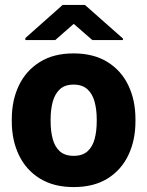

<svg xmlns="http://www.w3.org/2000/svg" viewBox="-20 -757 604 787"><path d="M28.3 -268.6Q28.3 -346.2 57.6 -407Q86.9 -467.8 143.3 -502.9Q199.7 -538.1 281.2 -538.1Q363.8 -538.1 420.4 -502.9Q477.1 -467.8 506.1 -407Q535.2 -346.2 535.2 -268.6V-259.3Q535.2 -182.1 506.1 -121.1Q477.1 -60.1 420.7 -25.1Q364.3 9.8 282.2 9.8Q200.2 9.8 143.6 -25.1Q86.9 -60.1 57.6 -121.1Q28.3 -182.1 28.3 -259.3ZM187.5 -259.3Q187.5 -219.7 196 -187.5Q204.6 -155.3 225.3 -136.7Q246.1 -118.2 282.2 -118.2Q317.9 -118.2 338.6 -136.7Q359.4 -155.3 367.9 -187.5Q376.5 -219.7 376.5 -259.3V-268.6Q376.5 -307.1 367.9 -339.4Q359.4 -371.6 338.6 -390.9Q317.9 -410.2 281.2 -410.2Q245.6 -410.2 225.1 -390.9Q204.6 -371.6 196 -339.4Q187.5 -307.1 187.5 -268.6ZM483.9 -599.1V-592.8H358.4L282.2 -659.2L206.5 -592.8H84V-601.1L236.8 -736.8H328.1Z"/></svg>

Font: Heebo ExtraBold
Style: Regular
Weight: 800
Designer: Oded Ezer
Foundry: Ezer Type House
Version: Version 3.100